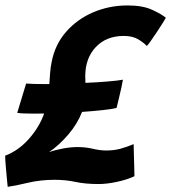

<svg xmlns="http://www.w3.org/2000/svg" viewBox="-32 -688 646 724"><path d="M-3 16.5Q-4 7 -6.2 -16.2Q-8.5 -39.5 -10.5 -63.8Q-12.5 -88 -12.5 -101Q37 -119.5 76.5 -163.8Q116 -208 134.5 -260Q114 -259.5 97 -259.5Q50 -259.5 33 -262.5L66.5 -373Q78.5 -372 95.8 -371.5Q113 -371 133.5 -371Q143 -371 154 -371Q155.5 -392.5 157 -413Q158.5 -433.5 162.5 -453Q175 -519.5 216.8 -567.5Q258.5 -615.5 319.2 -641.5Q380 -667.5 449 -667.5Q506 -667.5 541.8 -651Q577.5 -634.5 593.5 -621Q590.5 -615.5 580.8 -600Q571 -584.5 558.8 -566Q546.5 -547.5 536 -532.8Q525.5 -518 521.5 -514.5Q511.5 -526 490 -539.2Q468.5 -552.5 435 -552.5Q369 -552.5 329.2 -510.5Q289.5 -468.5 289.5 -400.5Q289.5 -394.5 289.8 -388.2Q290 -382 290 -375.5Q336 -377.5 374.8 -380.8Q413.5 -384 431.5 -387.5Q430.5 -380 425.8 -358Q421 -336 415.5 -313.5Q410 -291 407.5 -281Q390.5 -276.5 355.2 -272.8Q320 -269 277.5 -266Q259.5 -220 224.8 -179.8Q190 -139.5 152.5 -114Q173.5 -122 204.2 -127.8Q235 -133.5 260 -133.5Q290.5 -133.5 318 -127Q345.5 -120.5 368 -120.5Q398 -120.5 421.8 -127Q445.5 -133.5 472 -144.5Q472 -138 472.5 -121Q473 -104 473.5 -83.8Q474 -63.5 474.5 -46.5Q475 -29.5 475 -23.5Q447.5 -10.5 408.8 -2.2Q370 6 340.5 6Q289.5 6 252.8 -2Q216 -10 174.5 -10Q120 -10 73.2 1.2Q26.5 12.5 -3 16.5Z"/></svg>

Font: Grandstander
Style: Bold Italic
Weight: 700
Italic angle: -15°
Designer: Tyler Finck
Foundry: Etcetera Type Co
Version: Version 1.200; ttfautohint (v1.8.3)